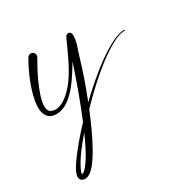

<svg xmlns="http://www.w3.org/2000/svg" viewBox="-130 -364 741 763"><g transform="rotate(-30 240.5 17.0)"><path d="M93.8 -244.5C93.8 -244.5 93.4 -243.8 92.9 -242.9C70.3 -203.4 39.8 -140.1 29.6 -78.8C21.7 -31.8 32.8 8.1 80.5 6.8C115.4 5.8 141.4 -15.6 159.8 -34C172.8 -46.9 183.8 -61 191.7 -71.6C204.2 -88.5 224.8 -120.4 237.7 -142.8C209.7 -58.9 186.4 6.8 153 87.3C119.4 122.9 80.2 168 54.5 204.9C43.3 221.1 32.4 236.9 27 255.1C18.2 285.5 47.7 293.9 69.5 280.1C76.5 275.7 83.4 269.5 90 262.2C103.7 247 117.6 225.8 130.8 202.6C156.3 157.8 181 102.1 200.2 55C250.4 2.6 301.7 -44 346.3 -78.1C374.6 -99.8 399.2 -115.7 420 -126.5C438.3 -136 457.3 -144.9 478.7 -144.9C479.7 -144.9 480.5 -145.8 480.5 -146.8C480.5 -147.9 479.7 -148.7 478.7 -148.8C456.5 -148.8 436.8 -140.1 417.9 -130.8C396.5 -120.3 371.3 -104.7 342.2 -83.5C301.9 -54 256.4 -15.1 210.6 29C235.8 -35 251.8 -80.1 272.9 -151.7C282.1 -182.9 293.9 -205.4 292 -235C291.5 -241.9 286.9 -248.9 278.5 -248.8H278.5C267.7 -248.6 264.8 -239 261.3 -231.5C230.8 -165.3 200.4 -90.8 150.1 -44C133.5 -28.5 99.1 -0.8 66.5 -14.4C35.3 -27.4 59.9 -91.5 68.6 -114.1C86.4 -160.2 106.2 -194.3 124.6 -226.6C125.9 -228.9 127 -232.9 127 -235.5C127 -245.4 119 -253.3 109.2 -253.3C103.5 -253.3 96.6 -249.4 93.8 -244.5ZM136.8 125.1C118.6 166.2 95 215.6 70.6 245.4C63.8 253.6 55.8 263.9 46.1 264.3C46 256.3 49.1 250.5 53.7 241.1C73.5 200.7 104.9 162.7 136.8 125.1Z"/></g></svg>

Font: Sinatra
Style: Regular
Weight: 400
Designer: Fahmi
Version: Version 0.1